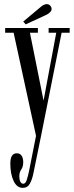

<svg xmlns="http://www.w3.org/2000/svg" viewBox="-20 -659 358 930"><path d="M90.5 251Q61.5 251 45.8 217.2Q30 183.5 30 133Q30 83.5 61.5 83.5Q77 83.5 84.8 95.5Q92.5 107.5 92.5 126.5Q92.5 148.5 83 162Q73.5 175.5 73.5 195.5Q73.5 211 78.5 221Q83.5 231 93 231Q103.5 231 109.5 212.8Q115.5 194.5 120.5 170.5L154.5 -1L46 -500.5H5V-523.5H163.5V-500.5H125L191 -171.5L252.5 -500.5H215.5V-523.5H317.5V-500.5H278.5L178 3.5L142.5 177Q136.5 209 125 230Q113.5 251 90.5 251ZM104.5 -541 92.5 -554.5 178 -626Q193.5 -639 206.5 -639Q220 -639 227 -626.5Q230 -621.5 230 -616Q230 -606.5 221.2 -598.5Q212.5 -590.5 200 -585Z"/></svg>

Font: Imbue 50pt
Style: Regular
Weight: 400
Designer: Tyler Finck
Foundry: Etcetera Type Company
Version: Version 1.102; ttfautohint (v1.8.3)